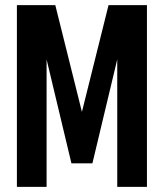

<svg xmlns="http://www.w3.org/2000/svg" viewBox="-20 -730 640 750"><path d="M259 -92 162 -498V0H46V-710H196L300 -293L404 -710H554V0H438V-498L341 -92Z"/></svg>

Font: Geist Mono SemiBold
Style: Regular
Weight: 600
Monospace: yes
Designer: Basement.studio, Andrés Briganti, Mateo Zaragoza
Foundry: Basement.studio, Vercel, Andrés Briganti, Guido Ferreyra, Mateo Zaragoza
Version: Version 1.500; ttfautohint (v1.8.4.7-5d5b)